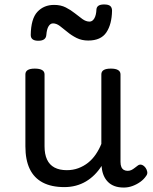

<svg xmlns="http://www.w3.org/2000/svg" viewBox="-20 -823 685 862"><path d="M269 17Q211 17 172 -3.5Q133 -24 113.5 -64.5Q94 -105 94 -166V-489Q94 -502 104.5 -508.5Q115 -515 136 -515Q158 -515 169 -508.5Q180 -502 180 -489V-166Q180 -131 191 -107Q202 -83 224.5 -71Q247 -59 280 -59Q308 -59 332 -68Q356 -77 375.5 -92.5Q395 -108 410 -130Q425 -152 435 -177V-489Q435 -502 445.5 -508.5Q456 -515 478 -515Q499 -515 510 -508.5Q521 -502 521 -489V-96Q521 -82 525 -73Q529 -64 536.5 -60Q544 -56 553 -56Q562 -56 569.5 -59.5Q577 -63 584.5 -69Q592 -75 599 -80Q607 -86 616.5 -83Q626 -80 634 -69Q639 -62 641 -52Q643 -42 636 -33Q626 -18 610 -6.5Q594 5 575 12Q556 19 536 19Q512 19 494.5 12.5Q477 6 465 -6Q453 -18 446 -34Q439 -50 437 -69L436 -78Q422 -56 404.5 -38.5Q387 -21 366 -8.5Q345 4 320.5 10.5Q296 17 269 17ZM152 -640Q118 -640 118 -666Q119 -739 148 -770Q177 -801 223 -801Q253 -801 275.5 -789.5Q298 -778 316 -763.5Q334 -749 350 -737.5Q366 -726 382 -726Q395 -726 403.5 -740.5Q412 -755 413 -781Q415 -803 447 -803Q467 -803 475 -796Q483 -789 483 -775Q482 -714 457.5 -677.5Q433 -641 376 -641Q347 -641 324 -652.5Q301 -664 282.5 -679.5Q264 -695 248.5 -706.5Q233 -718 218 -718Q206 -718 198 -705Q190 -692 188 -666Q187 -653 178 -646.5Q169 -640 152 -640Z"/></svg>

Font: Playwrite ID
Style: Regular
Weight: 400
Designer: Veronika Burian, José Scaglione
Foundry: TypeTogether
Version: Version 1.002